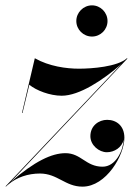

<svg xmlns="http://www.w3.org/2000/svg" viewBox="-70 -687 516 717"><path d="M215 -608.5C215 -576.5 241.5 -550.5 273.5 -550.5C305.5 -550.5 331.5 -576.5 331.5 -608.5C331.5 -640.5 305.5 -667 273.5 -667C241.5 -667 215 -640.5 215 -608.5ZM-39.5 2.5 -39 2C-7.5 -25 35 -39 79 -39C145 -39 173.5 10 238 10C326.5 10 394.5 -107.5 394.5 -172.5C394.5 -217.5 364.5 -239.5 330 -239.5C299 -239.5 267.5 -217.5 267.5 -178.5C267.5 -144.5 300 -118.5 329 -118.5C357 -118.5 385 -136 392 -165.5C389.5 -123 361.5 -64.5 313 -64.5C250.5 -64.5 233 -115 174.5 -115C123 -115 59 -84.5 -30 -7.5L406 -468.5L404 -469.5C368.5 -437.5 272.5 -430.5 224.5 -430.5C178.5 -430.5 113.5 -439 60 -469.5L12 -265H14L39.5 -370.5C65.5 -349 116.5 -329.5 160.5 -329.5C226 -329.5 314.5 -387.5 384 -448.5L-49.5 9L-47 7L-49 9L-48 10C-45.5 7.5 -43 5 -40.5 3Z"/></svg>

Font: Bodoni* 96pt Medium
Style: Italic
Weight: 500
Italic angle: -13°
Version: Version 2.3